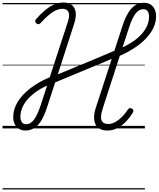

<svg xmlns="http://www.w3.org/2000/svg" viewBox="-20 -1019 1259 1524"><path d="M181 17Q152 17 130 3.5Q108 -10 96.5 -34Q85 -58 85 -89Q85 -138 106 -183Q127 -228 166 -269Q205 -310 258 -344.5Q311 -379 375 -406L518 -844Q535 -896 524 -922.5Q513 -949 476 -949Q452 -949 425.5 -937.5Q399 -926 368.5 -901Q338 -876 301 -835Q293 -827 285.5 -826.5Q278 -826 268 -834Q259 -843 259 -850.5Q259 -858 266 -867Q304 -910 340 -939.5Q376 -969 412 -984Q448 -999 483 -999Q547 -999 570.5 -954.5Q594 -910 569 -832L439 -429Q510 -458 585 -489Q660 -520 736.5 -552Q813 -584 888 -616L950 -807Q970 -869 994 -911Q1018 -953 1050 -975Q1082 -997 1123 -997Q1154 -997 1175.5 -983Q1197 -969 1208 -944.5Q1219 -920 1219 -890Q1219 -843 1198 -798.5Q1177 -754 1138.5 -713.5Q1100 -673 1047 -638.5Q994 -604 931 -576L797 -163Q783 -121 782 -92.5Q781 -64 795 -49.5Q809 -35 841 -35Q869 -35 896.5 -51Q924 -67 949.5 -92.5Q975 -118 994 -148Q1001 -158 1008.5 -160.5Q1016 -163 1027 -157Q1037 -151 1038.5 -143Q1040 -135 1034 -125Q1011 -86 979.5 -53.5Q948 -21 911 -2Q874 17 834 17Q797 17 773 4Q749 -9 737.5 -33.5Q726 -58 727 -92.5Q728 -127 742 -168L867 -552Q806 -526 746.5 -501.5Q687 -477 630.5 -453.5Q574 -430 521 -408Q468 -386 418 -365L355 -172Q336 -111 311.5 -68.5Q287 -26 255 -4.5Q223 17 181 17ZM189 -33Q223 -33 250 -69.5Q277 -106 302 -181L354 -340Q307 -319 268 -291.5Q229 -264 200.5 -232Q172 -200 157 -164.5Q142 -129 142 -92Q142 -65 153.5 -49Q165 -33 189 -33ZM953 -643Q999 -664 1038 -691Q1077 -718 1105 -749.5Q1133 -781 1148 -815.5Q1163 -850 1163 -886Q1163 -914 1152 -930Q1141 -946 1117 -946Q1083 -946 1055.5 -910.5Q1028 -875 1004 -800ZM0 475H1130V485H0ZM0 -20H1130V0H0ZM0 -505H1130V-500H0ZM0 -995H1130V-985H0Z"/></svg>

Font: Playwrite CZ Guides
Style: Regular
Weight: 400
Designer: Veronika Burian, José Scaglione
Foundry: TypeTogether
Version: Version 1.003